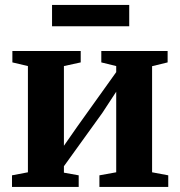

<svg xmlns="http://www.w3.org/2000/svg" viewBox="-20 -740 714 760"><path d="M27.5 0V-46L90.5 -58V-478.5L29 -493V-538H299.5V-493L233 -478.5V-163L287 -240.5L440 -454.5V-478.5L381 -493V-538H643.5V-493L582 -478V-58L646 -46V0H373.5V-46L440 -58V-377L385 -293L233 -82V-56.5L291.5 -46V0ZM491.5 -720.5V-636H186V-720.5Z"/></svg>

Font: Merriweather 60pt
Style: Bold
Weight: 700
Version: Version 2.100